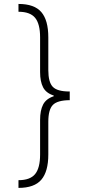

<svg xmlns="http://www.w3.org/2000/svg" viewBox="-20 -792 444 949"><path d="M71.3 136.7V98.6Q128.9 98.6 153.6 68.4Q178.2 38.1 178.2 -28.3V-199.7Q178.2 -246.1 192.9 -274.9Q207.5 -303.7 245.6 -316.4V-319.8Q207.5 -332 192.9 -360.6Q178.2 -389.2 178.2 -435.5V-607.4Q178.2 -673.8 153.6 -703.9Q128.9 -733.9 71.3 -733.9V-772.5Q149.9 -772.5 184.3 -732.2Q218.8 -691.9 218.8 -607.4V-445.3Q218.8 -385.7 241 -362.8Q263.2 -339.8 322.8 -339.8H324.7V-296.9Q263.7 -296.4 241.2 -273.2Q218.8 -250 218.8 -190.4V-28.3Q218.8 55.7 184.3 96.2Q149.9 136.7 71.3 136.7Z"/></svg>

Font: Inter Extra Light
Style: Regular
Weight: 200
Designer: Rasmus Andersson
Foundry: rsms
Version: Version 4.000;git-3c8e0fc